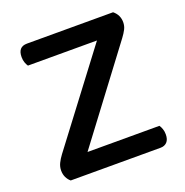

<svg xmlns="http://www.w3.org/2000/svg" viewBox="-113 -711 784 813"><g transform="rotate(-20 279.0 -304.0)"><path d="M482 -608Q508 -587 508 -554Q508 -537 500.5 -522.5Q493 -508 481 -492L178 -89H502Q507 -82 511 -71Q515 -60 515 -46Q515 -23 504 -11.5Q493 0 475 0H70Q59 -9 52.5 -22.5Q46 -36 46 -53Q46 -70 53.5 -85.5Q61 -101 73 -117L377 -519H66Q61 -526 57 -537Q53 -548 53 -562Q53 -608 94 -608H482Z"/></g></svg>

Font: Baloo Tammudu 2 Medium
Style: Regular
Weight: 500
Designer: Maithili Shingre, Omkar Shende and Ek Type
Foundry: Ek Type
Version: Version 1.640;hotconv 1.0.111;makeotfexe 2.5.65597; ttfautoh